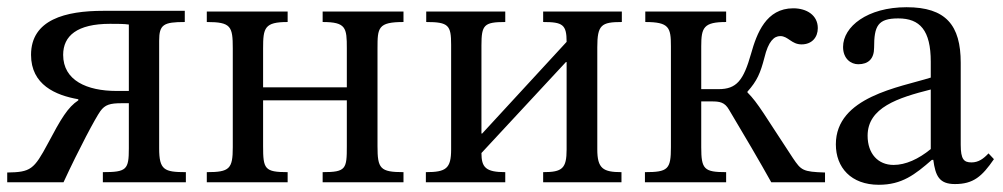

<svg xmlns="http://www.w3.org/2000/svg" viewBox="-25 -505 2778 532"><path d="M151 0C194 -93 240 -179 253 -197C266 -215 280 -219 312 -219H332V-94C332 -35 326 -28 260 -28V0H490V-28C430 -28 416 -34 416 -94V-392C416 -437 428 -444 487 -444V-475H261C157 -475 61 -451 61 -353C61 -270 129 -241 192 -230V-227C163 -208 144 -176 108 -108C69 -35 60 -28 -5 -27V0ZM298 -253C216 -253 150 -282 150 -353C150 -406 189 -439 280 -439C298 -439 320 -439 332 -437V-253Z M772 0V-28C708 -28 704 -37 704 -100V-227H936V-100C936 -37 934 -28 869 -28V0H1093V-28C1028 -28 1021 -38 1021 -100V-371C1021 -428 1022 -444 1093 -444V-473H869V-444C934 -444 936 -428 936 -371V-263H704V-371C704 -428 708 -444 772 -444V-473H548V-444C615 -444 620 -432 620 -371V-97C620 -37 611 -28 548 -28V0Z M1375 0V-28C1321 -28 1309 -41 1309 -81L1543 -333H1545V-91C1545 -38 1533 -28 1480 -28V0H1697V-28C1646 -28 1630 -38 1630 -91V-374C1630 -436 1641 -444 1698 -444V-473H1480V-444C1534 -444 1545 -437 1545 -389L1311 -135H1309V-379C1309 -436 1316 -444 1375 -444V-473H1156V-444C1218 -444 1225 -435 1225 -381V-91C1225 -38 1211 -28 1155 -28V0Z M1987 0V-28C1926 -28 1918 -36 1918 -97V-224H1947C1969 -224 1983 -222 1995 -201C2034 -136 2082 -54 2112 0H2261V-27C2199 -29 2195 -33 2172 -67C2094 -185 2076 -219 2046 -249V-251C2073 -281 2082 -303 2093 -345C2104 -391 2120 -405 2137 -405C2159 -405 2168 -382 2196 -382C2225 -382 2241 -402 2241 -427C2241 -463 2210 -482 2173 -482C2098 -482 2072 -413 2056 -356C2035 -282 2016 -258 1966 -258H1918V-377C1918 -429 1925 -444 1987 -444V-473H1763V-444C1829 -444 1834 -429 1834 -377V-97C1834 -36 1826 -28 1762 -28V0Z M2410 7C2474 7 2510 -21 2557 -62H2561C2567 -18 2577 5 2621 5C2672 5 2696 -16 2729 -64L2714 -80C2700 -65 2686 -55 2667 -55C2646 -55 2637 -63 2637 -104V-331C2637 -435 2596 -485 2487 -485C2378 -485 2311 -431 2311 -375C2311 -342 2333 -327 2353 -327C2381 -327 2397 -342 2397 -373C2397 -433 2407 -454 2464 -454C2524 -454 2554 -421 2554 -334V-290C2468 -263 2291 -237 2291 -105C2291 -41 2333 7 2410 7ZM2554 -92C2520 -64 2484 -48 2451 -48C2408 -48 2379 -79 2379 -129C2379 -207 2463 -234 2554 -257Z"/></svg>

Font: STIX Two Text
Style: Regular
Weight: 400
Designer: Ross Mills, John Hudson & Paul Hanslow, Tiro Typeworks Ltd; with prior portions MicroPress Inc., and Coen Hoffman.
Foundry: Tiro Typeworks Ltd
Version: Version 2.13 b171